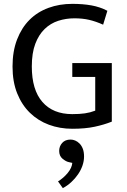

<svg xmlns="http://www.w3.org/2000/svg" viewBox="-20 -659 658 996"><path d="M355 -639Q410 -639 454.5 -631Q499 -623 537 -603L515 -531Q477 -548 442.5 -556Q408 -564 366 -564Q322 -564 282 -551Q242 -538 211.5 -508.5Q181 -479 163 -431.5Q145 -384 145 -314Q145 -193 200 -130Q255 -67 355 -67Q393 -67 420.5 -71Q448 -75 474 -85V-260H355V-332H560V-28Q520 -12 471 -1.5Q422 9 355 9Q290 9 233.5 -12Q177 -33 135 -74Q93 -115 69 -175Q45 -235 45 -314Q45 -393 68.5 -454Q92 -515 133 -556Q174 -597 231 -618Q288 -639 355 -639ZM337 182Q322 179 304.5 164.5Q287 150 287 124Q287 100 302.5 82.5Q318 65 346 65Q358 65 370 70Q382 75 392.5 85.5Q403 96 409.5 112.5Q416 129 416 153Q416 176 408 199.5Q400 223 385 245Q370 267 350 285.5Q330 304 306 317L281 282Q309 265 331 238.5Q353 212 355 186Z"/></svg>

Font: Ek Mukta
Style: Regular
Weight: 400
Designer: Girish Dalvi and Yashodeep Gholap
Foundry: Ek Type
Version: Version 2.538;PS 1.001;hotconv 16.6.51;makeotf.lib2.5.65220;